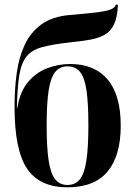

<svg xmlns="http://www.w3.org/2000/svg" viewBox="-20 -789 576 819"><path d="M268 10Q149 10 95.5 -69.5Q42 -149 42 -333Q42 -410 51.5 -478Q61 -546 86 -599Q111 -652 157.5 -685.5Q204 -719 278 -725Q348 -731 390 -736Q432 -741 451.5 -748.5Q471 -756 474 -769H483Q481 -717 467 -686.5Q453 -656 427 -641Q401 -626 363.5 -619.5Q326 -613 277 -608Q204 -600 160 -588Q116 -576 93.5 -548.5Q71 -521 62.5 -469Q54 -417 52 -329H54Q65 -398 99.5 -439Q134 -480 181.5 -498Q229 -516 279 -516Q383 -516 439 -450Q495 -384 495 -253Q495 -125 439 -57.5Q383 10 268 10ZM268 0Q301 0 320.5 -24Q340 -48 348.5 -104Q357 -160 357 -254Q357 -348 349 -403Q341 -458 321.5 -482Q302 -506 268 -506Q235 -506 215.5 -482Q196 -458 187.5 -403Q179 -348 179 -255Q179 -160 187.5 -104Q196 -48 215.5 -24Q235 0 268 0Z"/></svg>

Font: Noto Serif Display Condensed
Style: Bold
Weight: 700
Width: 3
Designer: Monotype Design Team
Foundry: Monotype Imaging Inc.
Version: Version 2.009